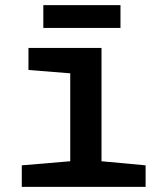

<svg xmlns="http://www.w3.org/2000/svg" viewBox="-20 -729 640 749"><path d="M65 0V-84L254 -100V-443L91 -456V-542H376V-100L548 -84V0ZM149 -620V-709H450V-620Z"/></svg>

Font: Noto Sans Mono SemiBold
Style: Regular
Weight: 600
Designer: Monotype Design Team
Foundry: Monotype Imaging Inc.
Version: Version 2.014; ttfautohint (v1.8.4.7-5d5b)